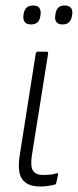

<svg xmlns="http://www.w3.org/2000/svg" viewBox="-20 -671 283 699"><path d="M126 8Q80 8 61 -18.5Q42 -45 52 -107L110 -475Q111 -483 118 -483H149Q157 -483 155 -475L96 -105Q90 -64 100.5 -49Q111 -34 137 -34Q149 -34 161.5 -35Q174 -36 185 -40Q193 -43 191 -33L185 -6Q184 0 180 1Q168 4 154 6Q140 8 126 8ZM208 -582Q193 -582 186 -590Q179 -598 181 -613L182 -620Q186 -651 215 -651Q231 -651 238 -642.5Q245 -634 243 -620L242 -613Q237 -582 208 -582ZM93 -582Q78 -582 71 -590Q64 -598 65 -613L66 -620Q71 -651 100 -651Q117 -651 123 -642.5Q129 -634 128 -620L127 -613Q123 -582 93 -582Z"/></svg>

Font: Sofia Sans Condensed Light
Style: Italic
Weight: 300
Italic angle: -9°
Version: Version 4.100